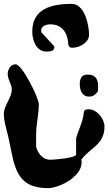

<svg xmlns="http://www.w3.org/2000/svg" viewBox="-54 -940 561 994"><path d="M113 -777C113 -730 134 -673 187 -673C201 -673 227 -674 227 -694V-700L160 -773C160 -774 159 -780 159 -782C159 -805 186 -814 206 -814C273 -814 297 -764 300 -707C305 -693 312 -693 322 -693C358 -693 407 -720 407 -760C407 -811 384 -920 317 -920C217 -920 113 -897 113 -777ZM359 -503C359 -473 371 -440 407 -440C428 -440 439 -449 453 -467C454 -471 454 -489 454 -493C454 -530 440 -554 400 -554C367 -554 359 -532 359 -503ZM-34 -350C-34 -306 -15 -255 -7 -213C21 -83 26 34 194 34C258 34 384 -34 367 -113C409 -173 487 -190 487 -284C487 -325 448 -374 406 -374C394 -374 385 -375 380 -360C378 -310 340 -241 340 -220V-140C340 -122 225 -113 206 -113C167 -113 142 -146 133 -180V-243C133 -297 147 -348 147 -400C147 -434 60 -607 27 -607C-1 -607 -14 -579 -14 -556C-14 -527 7 -505 7 -477C7 -432 -34 -396 -34 -350Z"/></svg>

Font: Charger
Style: Overspray
Weight: 400
Designer: Jasper
Foundry: Cannot Into Space Fonts
Version: Version 0.980